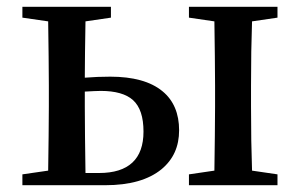

<svg xmlns="http://www.w3.org/2000/svg" viewBox="-20 -546 888 566"><path d="M290 0C363 0 418 -16 456 -47C491 -76 508 -114 508 -162C508 -211 492 -250 459 -277C424 -306 372 -320 305 -320C280 -320 255 -319 230 -317C230 -362 231 -418 232 -483L307 -494V-526H46V-494L122 -483C123 -408 124 -345 124 -294V-232C124 -181 123 -118 122 -43L46 -32V0ZM798 0V-32L723 -43C721 -99 720 -162 720 -232V-294C720 -364 721 -427 723 -483L798 -494V-526H537V-494L612 -483C613 -408 614 -345 614 -294V-232C614 -181 613 -118 612 -43L537 -32V0ZM232 -36C231 -112 230 -177 230 -232V-276C250 -277 266 -278 277 -278C320 -278 352 -269 372 -251C393 -232 403 -201 403 -158C403 -77 359 -36 272 -36Z"/></svg>

Font: AllPunType SemiBold
Style: Regular
Weight: 600
Version: 1.0